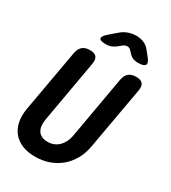

<svg xmlns="http://www.w3.org/2000/svg" viewBox="-227 -1063 1054 1186"><g transform="rotate(30 300.0 -470.0)"><path d="M106 -664Q112 -697 131 -713.5Q150 -730 184 -730Q218 -730 231 -713.5Q244 -697 238 -664L160 -221Q156 -197 158 -176.5Q160 -156 169.5 -140.5Q179 -125 196.5 -116.5Q214 -108 239 -108Q264 -108 284.5 -117Q305 -126 319.5 -141Q334 -156 344 -176.5Q354 -197 358 -221L436 -664Q442 -697 461 -713.5Q480 -730 514 -730Q548 -730 561 -713.5Q574 -697 568 -664L489 -220Q480 -167 456 -124.5Q432 -82 396.5 -52Q361 -22 315.5 -6Q270 10 218 10Q165 10 125.5 -6Q86 -22 61 -52Q36 -82 27 -124.5Q18 -167 27 -220ZM249 -810Q207 -810 203 -825Q199 -840 234 -870L276 -906Q301 -929 329 -939.5Q357 -950 388 -950Q419 -950 443 -939.5Q467 -929 485 -906L514 -870Q538 -840 529 -825Q520 -810 478 -810Q457 -810 441 -817Q425 -824 412 -839L403 -849Q389 -866 372 -866Q355 -866 336 -849L325 -840Q308 -825 289.5 -817.5Q271 -810 249 -810Z"/></g></svg>

Font: Maple Mono
Style: Bold Italic
Weight: 700
Italic angle: -10°
Monospace: yes
Designer: subframe7536
Version: Version 7.000